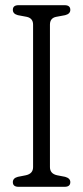

<svg xmlns="http://www.w3.org/2000/svg" viewBox="-20 -720 320 740"><path d="M172.5 -76Q172.5 -50.5 200 -44.5L231 -38.5Q251 -33 251 -18Q251 0 229 0H51.5Q29.5 0 29.5 -18Q29.5 -33.5 49 -38.5L79.5 -44.5Q107.5 -50.5 107.5 -76V-625Q107.5 -649.5 83.5 -655L49 -661.5Q29.5 -666.5 29.5 -682Q29.5 -700 51.5 -700H229Q251 -700 251 -682Q251 -666.5 231 -661.5L196 -655Q172.5 -650 172.5 -625Z"/></svg>

Font: Fraunces 144pt SuperSoft Light
Style: Regular
Weight: 300
Version: Version 1.000;[0bf87f6ff]